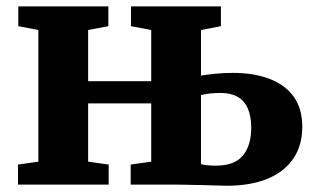

<svg xmlns="http://www.w3.org/2000/svg" viewBox="-20 -575 980 598"><path d="M687 3.5Q678 3.5 657 2.8Q636 2 610.8 1.5Q585.5 1 562.8 0.5Q540 0 527 0H387V-62.5L451 -71.5V-253H254.5V-71.5L318.5 -62.5V0H36V-62.5L99.5 -71.5V-481.5L37 -493.5V-555H317.5V-493.5L254.5 -481.5V-322H451V-481.5L388 -493.5V-555H668V-493.5L606 -481.5V-339.5Q622.5 -342.5 649.5 -345.2Q676.5 -348 705.5 -348Q770.5 -348 819.2 -329.5Q868 -311 894.8 -273.8Q921.5 -236.5 921.5 -180Q921.5 -121.5 893 -80.2Q864.5 -39 812 -17.8Q759.5 3.5 687 3.5ZM651.5 -59Q711 -59 736.8 -90.8Q762.5 -122.5 762.5 -177Q762.5 -213 751.8 -237.2Q741 -261.5 719.8 -273.5Q698.5 -285.5 667 -285.5Q650 -285.5 634 -283.8Q618 -282 606 -279V-63.5Q614.5 -61.5 626.8 -60.2Q639 -59 651.5 -59Z"/></svg>

Font: Merriweather 20pt ExtraBold
Style: Regular
Weight: 800
Version: Version 2.100